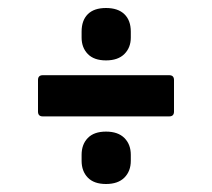

<svg xmlns="http://www.w3.org/2000/svg" viewBox="-20 -540 529 480"><path d="M87 -249Q75 -249 75 -261V-340Q75 -352 87 -352H403Q415 -352 415 -340V-261Q415 -249 403 -249ZM245 -80Q215 -80 199.5 -96Q184 -112 184 -138V-153Q184 -179 199.5 -195Q215 -211 245 -211Q275 -211 291 -195Q307 -179 307 -153V-138Q307 -112 291 -96Q275 -80 245 -80ZM245 -389Q215 -389 199.5 -405Q184 -421 184 -446V-461Q184 -489 199.5 -504.5Q215 -520 245 -520Q275 -520 291 -504.5Q307 -489 307 -461V-446Q307 -421 291 -405Q275 -389 245 -389Z"/></svg>

Font: Sofia Sans Condensed ExtraBold
Style: Regular
Weight: 800
Designer: Botio Nikoltchev, Ani Petrova
Foundry: lettersoup
Version: Version 4.101